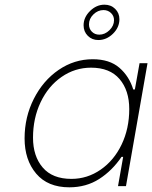

<svg xmlns="http://www.w3.org/2000/svg" viewBox="-20 -795 650 820"><path d="M85 -204Q85 -295 124.5 -373Q164 -451 230.5 -496.5Q297 -542 376 -542Q448 -542 490 -505.5Q532 -469 549 -413H556L576 -525H610L518 0H484L506 -125H499Q459 -66 403.5 -30.5Q348 5 276 5Q184 5 134.5 -53.5Q85 -112 85 -204ZM532 -329Q532 -409 490.5 -457.5Q449 -506 369 -506Q300 -506 243 -466.5Q186 -427 153.5 -358.5Q121 -290 121 -207Q121 -128 162.5 -79.5Q204 -31 285 -31Q353 -31 410 -70.5Q467 -110 499.5 -178Q532 -246 532 -329ZM337 -687Q337 -721 364.5 -748Q392 -775 426 -775Q454 -775 472 -757Q490 -739 490 -713Q490 -678 462.5 -651Q435 -624 400 -624Q373 -624 355 -642Q337 -660 337 -687ZM467 -709Q467 -727 454 -739.5Q441 -752 422 -752Q398 -752 379 -733.5Q360 -715 360 -691Q360 -672 372.5 -659.5Q385 -647 404 -647Q428 -647 447.5 -666Q467 -685 467 -709Z"/></svg>

Font: Be Vietnam Thin
Style: Italic
Weight: 250
Italic angle: -9°
Designer: Gabriel Lam
Foundry: TypeRant
Version: Version 3.000